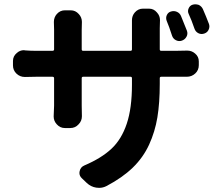

<svg xmlns="http://www.w3.org/2000/svg" viewBox="-20 -821 1040 903"><path d="M962.9 -708Q964.8 -702.1 964.8 -696.3Q964.8 -688.5 960.9 -680.7Q955.1 -668 940.4 -663.1Q925.8 -658.2 912.6 -665Q899.4 -671.9 894.5 -686.5Q880.9 -726.6 867.2 -755.9Q861.3 -768.6 867.2 -781.7Q873 -794.9 885.7 -798.8Q892.6 -800.8 898.4 -800.8Q906.2 -800.8 915 -797.9Q928.7 -791 934.6 -777.3Q949.2 -744.1 962.9 -708ZM859.4 -675.8Q864.3 -661.1 856.9 -647.9Q849.6 -634.8 835.4 -629.9Q821.3 -625 807.6 -631.8Q793.9 -638.7 789.1 -653.3Q775.4 -696.3 763.7 -723.6Q758.8 -737.3 764.6 -750Q770.5 -762.7 783.2 -766.6Q797.9 -771.5 811.5 -765.6Q825.2 -759.8 831.1 -746.1Q846.7 -709 859.4 -675.8ZM731.4 -588.9Q731.4 -582 738.3 -582H804.7Q835 -582 857.4 -583Q859.4 -583 861.3 -583Q881.8 -583 897.5 -569.3Q915 -554.7 915 -532.2V-514.6Q915 -491.2 898.4 -475.6Q881.8 -460 858.4 -460Q858.4 -460 857.4 -460Q835 -460 805.7 -460H738.3Q731.4 -460 731.4 -453.1V-426.8Q731.4 -336.9 720.2 -269Q709 -201.2 681.2 -140.6Q653.3 -80.1 604.5 -32.7Q555.7 14.6 481.4 53.7Q464.8 62.5 446.3 62.5Q439.5 62.5 432.6 61.5Q407.2 57.6 387.7 39.1L365.2 17.6Q353.5 6.8 353.5 -7.8Q353.5 -11.7 354.5 -15.6Q358.4 -35.2 377 -43Q457 -77.1 504.4 -121.6Q551.8 -166 576.2 -239.3Q600.6 -312.5 600.6 -421.9V-453.1Q600.6 -460 593.8 -460H371.1Q364.3 -460 364.3 -453.1V-324.2L365.2 -274.4Q365.2 -252 349.6 -236.3Q334 -218.8 310.5 -218.8H285.2Q262.7 -218.8 247.1 -236.3Q232.4 -252 232.4 -273.4L234.4 -324.2V-453.1Q234.4 -460 226.6 -460H149.4Q122.1 -460 98.6 -459Q97.7 -459 96.7 -459Q74.2 -459 57.6 -474.6Q41 -490.2 41 -513.7V-534.2Q41 -556.6 58.6 -571.3Q73.2 -585 92.8 -585Q95.7 -585 97.7 -584Q124 -582 149.4 -582H226.6Q234.4 -582 234.4 -588.9V-681.6L233.4 -717.8Q233.4 -739.3 247.1 -754.9Q262.7 -772.5 285.2 -772.5H312.5Q335 -772.5 350.6 -754.9Q365.2 -739.3 365.2 -717.8L364.3 -680.7V-588.9Q364.3 -582 371.1 -582H593.8Q600.6 -582 600.6 -588.9V-688.5V-725.6Q600.6 -747.1 614.3 -762.7Q629.9 -780.3 652.3 -780.3H680.7Q703.1 -780.3 717.8 -762.7Q732.4 -747.1 732.4 -726.6L731.4 -688.5Z"/></svg>

Font: Gen Jyuu Gothic Bold
Style: Bold
Weight: 700
Designer: [Source Han Sans]
Ryoko NISHIZUKA  (kana & ideographs); Paul D. Hunt (Latin, Greek & Cyrillic); Wenlong ZHANG  (bopomofo
Version: Version 1.002.20150607